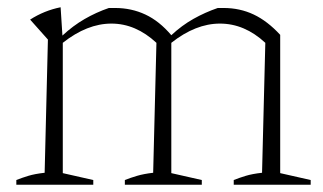

<svg xmlns="http://www.w3.org/2000/svg" viewBox="-20 -509 891 529"><path d="M25 0V-13Q40 -19 58 -24.5Q76 -30 103 -33L112 -400L63 -455Q102 -480 147 -489L152 -411Q181 -438 213 -456.5Q245 -475 280 -487Q288 -487 297 -487Q342 -487 380.5 -469Q419 -451 452 -412Q481 -439 513 -457Q545 -475 580 -487Q588 -487 596 -487Q641 -487 679 -469Q717 -451 752 -413V-32L836 -13V0H624V-13Q639 -19 657 -24.5Q675 -30 702 -33L711 -391Q654 -444 586 -444Q519 -444 452 -391V-32L536 -13V0H324V-13Q339 -19 357.5 -24.5Q376 -30 402 -33L411 -391Q354 -444 287 -444Q220 -444 153 -391V-32L237 -13V0Z"/></svg>

Font: Piazzolla ExtraLight
Style: Regular
Weight: 200
Designer: Juan Pablo del Peral
Foundry: Huerta Tipografica
Version: Version 1.330